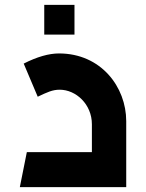

<svg xmlns="http://www.w3.org/2000/svg" viewBox="-20 -774 602 794"><path d="M62 0H502V-273C502 -414 398 -553 224 -553C182 -553 133 -539 78 -511L136 -374C176 -393 197 -403 227 -403C294 -403 360 -343 360 -260V-145H91ZM163 -631H288V-754H163Z"/></svg>

Font: All Genders v4
Style: Bold
Weight: 700
Designer: Rassam Alawdi
Foundry: Rassam Art
Version: Version 3.100;FEAKit 1.0